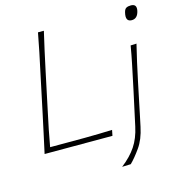

<svg xmlns="http://www.w3.org/2000/svg" viewBox="-130 -839 1074 1148"><g transform="rotate(-15 407.5 -265.5)"><path d="M56 0Q69.5 -61 81.5 -117Q93.5 -173 107.5 -238L157 -472.5Q171.5 -539.5 183.2 -596.2Q195 -653 206 -713H242.5Q228 -653 215.8 -596.2Q203.5 -539.5 189 -472L140.5 -242.5Q128 -184.5 117.8 -134Q107.5 -83.5 98.5 -31H205Q266.5 -31 313.5 -31.2Q360.5 -31.5 400.8 -32.5Q441 -33.5 483 -35L476 0ZM484 194Q542 149 574.5 100.2Q607 51.5 622 -18L666 -221L676.5 -270.5Q689.5 -332 700.5 -385Q711.5 -438 721 -494L757.5 -495.5Q743.5 -439 731.8 -386.2Q720 -333.5 707 -271.5Q693.5 -207 684 -161Q674.5 -115 667 -79Q659.5 -43 652 -8Q636.5 66 602.2 114.2Q568 162.5 538 192ZM767 -638Q726 -638 740 -694Q744.5 -713 755.2 -719Q766 -725 784 -725Q822 -725 813 -683Q803 -638 767 -638Z"/></g></svg>

Font: Commissioner Flair Thin
Style: Italic
Weight: 100
Italic angle: -12°
Designer: Kostas Bartsokas
Foundry: Kostas Bartsokas
Version: Version 1.000; ttfautohint (v1.8.3)